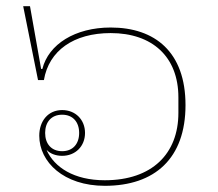

<svg xmlns="http://www.w3.org/2000/svg" viewBox="-20 -589 706 621"><path d="M319 12C481 12 580 -77 580 -249C580 -421 481 -500 338 -500C223 -500 137 -446 117 -366H113L77 -569H55L103 -330H122C138 -425 218 -482 338 -482C472 -482 557 -406 557 -274V-224C557 -92 472 -6 319 -6C219 -6 156 -48 131 -103H132C143 -92 160 -85 181 -85C224 -85 255 -116 255 -159C255 -202 224 -233 181 -233C136 -233 107 -198 107 -150C107 -65 186 12 319 12ZM181 -100C146 -100 126 -124 126 -159C126 -194 146 -218 181 -218C216 -218 236 -194 236 -159C236 -124 216 -100 181 -100Z"/></svg>

Font: IBM Plex Thai Looped Thin
Style: Regular
Weight: 100
Designer: Mike Abbink, Paul van der Laan, Pieter van Rosmalen, Ben Mitchell, Mark Frömberg
Foundry: Bold Monday
Version: Version 1.0